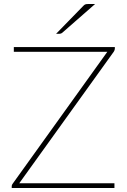

<svg xmlns="http://www.w3.org/2000/svg" viewBox="-20 -938 636 958"><path d="M38.5 0ZM553 -703V-695Q553 -688.5 548 -680.5L76 -23.5H551V0H38.5V-8.5Q38.5 -12.5 39.5 -15.2Q40.5 -18 43 -21L515.5 -679.5H49V-703ZM454.5 -918 290 -774Q285 -769.5 277 -769.5H260L396 -909Q401 -914.5 406 -916.2Q411 -918 421 -918Z"/></svg>

Font: Lato Thin
Style: Regular
Weight: 200
Designer: Lukasz Dziedzic
Foundry: tyPoland Lukasz Dziedzic
Version: Version 2.007; 2014-02-27